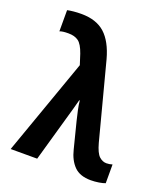

<svg xmlns="http://www.w3.org/2000/svg" viewBox="-141 -865 846 973"><g transform="rotate(20 281.5 -378.0)"><path d="M462 10Q403 10 372 -21.5Q341 -53 328 -107L292 -249Q286 -274 280 -301Q274 -328 272 -351H269Q263 -326 255 -299Q247 -272 243 -257L170 0H27L211 -519L193 -575Q177 -621 156.5 -636Q136 -651 102 -651Q85 -651 74 -649.5Q63 -648 55 -645V-759Q68 -762 88 -764Q108 -766 130 -766Q211 -766 257.5 -724Q304 -682 328 -594L436 -182Q450 -131 468 -114.5Q486 -98 507 -98Q523 -98 539 -103V-2Q527 3 505 6.5Q483 10 462 10Z"/></g></svg>

Font: Noto Sans Mono SemiCondensed
Style: Bold
Weight: 700
Width: 4
Designer: Monotype Design Team
Foundry: Monotype Imaging Inc.
Version: Version 2.014